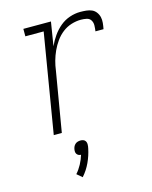

<svg xmlns="http://www.w3.org/2000/svg" viewBox="-115 -614 731 921"><g transform="rotate(-15 250.0 -153.5)"><path d="M98 0 180 -493H89V-530H226L207 -412Q218 -437 234.5 -460.5Q251 -484 272.5 -502Q294 -520 320.5 -529Q347 -538 373 -538Q388 -538 403 -536.5Q418 -535 430.5 -529.5Q443 -524 451.5 -512.5Q460 -501 463 -487.5Q466 -474 464.5 -459Q463 -444 460 -429H420Q422 -443 422.5 -457.5Q423 -472 416 -483.5Q409 -495 395 -498Q381 -501 367 -501Q343 -501 319 -493.5Q295 -486 275 -470.5Q255 -455 240 -434Q225 -413 214.5 -390Q204 -367 197.5 -343.5Q191 -320 188 -296L138 0ZM180 231 154 209Q170 191 181.5 169.5Q193 148 200 125Q194 125 188.5 122.5Q183 120 179.5 115Q176 110 175.5 104Q175 98 176 92Q177 85 180 78.5Q183 72 188.5 67Q194 62 201 60Q208 58 215 58Q222 58 228 60Q234 62 238 67Q242 72 243 78.5Q244 85 243 92V94L241 105Q234 139 219 171.5Q204 204 180 231Z"/></g></svg>

Font: Iosevka Slab Extralight
Style: Italic
Weight: 200
Italic angle: -9°
Monospace: yes
Designer: Belleve Invis
Foundry: Belleve Invis
Version: Version 11.1.1; ttfautohint (v1.8.3)